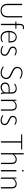

<svg xmlns="http://www.w3.org/2000/svg" viewBox="2776 -3588 822 6415"><g transform="rotate(90 3187.5 -381.0)"><path d="M561.5 -710.9V-211.4Q561.5 -157.7 545.2 -116.5Q528.8 -75.2 498.8 -46.9Q468.8 -18.6 426.3 -4.2Q383.8 10.3 332 10.3Q283.7 10.3 242.4 -4.2Q201.2 -18.6 171.4 -46.9Q141.6 -75.2 124.8 -116.5Q107.9 -157.7 107.9 -211.4V-710.9H151.9V-211.4Q151.9 -165.5 165.3 -130.6Q178.7 -95.7 202.6 -72Q226.6 -48.3 259.5 -36.1Q292.5 -23.9 332 -23.9Q372.1 -23.9 406.2 -35.6Q440.4 -47.4 465.3 -70.8Q490.2 -94.2 504.4 -129.4Q518.6 -164.6 518.6 -211.4V-710.9Z M776.4 0V-483.9H699.7V-517.1H776.4V-620.1Q776.4 -697.3 806.4 -734.6Q836.4 -772 891.6 -772Q908.7 -772 926.5 -768.6Q944.3 -765.1 958.5 -758.3L950.7 -726.6Q933.6 -731.9 920.9 -734.1Q908.2 -736.3 895.5 -736.3Q856 -736.3 837.6 -709.2Q819.3 -682.1 819.3 -620.1V-517.1H940.9V-483.9H819.3V0Z M1215.8 -495.6Q1177.7 -495.6 1149.4 -479.7Q1121.1 -463.9 1101.6 -437.3Q1082 -410.6 1070.8 -375Q1059.6 -339.4 1056.2 -299.8Q1056.2 -298.8 1056.2 -293.9Q1056.2 -289.1 1055.7 -289.1H1358.9V-315.4Q1358.9 -351.1 1351.3 -383.8Q1343.8 -416.5 1326.9 -441.4Q1310.1 -466.3 1282.7 -481Q1255.4 -495.6 1215.8 -495.6ZM1229.5 10.3Q1171.9 10.3 1130.9 -12.5Q1089.8 -35.2 1063.5 -71.5Q1037.1 -107.9 1024.9 -152.6Q1012.7 -197.3 1012.7 -241.2V-279.3Q1012.7 -308.1 1018.1 -337.6Q1023.4 -367.2 1034.4 -394.8Q1045.4 -422.4 1062 -446.8Q1078.6 -471.2 1101.3 -489.3Q1124 -507.3 1152.6 -517.8Q1181.2 -528.3 1215.8 -528.3Q1270 -528.3 1305.7 -509.3Q1341.3 -490.2 1362.5 -458Q1383.8 -425.8 1392.6 -383.3Q1401.4 -340.8 1401.4 -293.9V-255.9H1056.2H1055.7Q1055.7 -205.1 1067.1 -163.1Q1078.6 -121.1 1102.5 -90.6Q1126.5 -60.1 1163.1 -43.2Q1199.7 -26.4 1250 -26.4Q1286.1 -26.4 1320.1 -37.8Q1354 -49.3 1379.9 -67.9L1392.1 -40Q1380.4 -30.3 1363.5 -21Q1346.7 -11.7 1325.7 -4.9Q1304.7 2 1280.3 6.1Q1255.9 10.3 1229.5 10.3Z M1804.2 -122.6Q1804.2 -141.6 1798.8 -157.5Q1793.5 -173.3 1779.5 -187.7Q1765.6 -202.1 1741.2 -216.6Q1716.8 -231 1678.7 -247.6Q1634.3 -267.1 1606.4 -283.7Q1578.6 -300.3 1562.7 -317.6Q1546.9 -335 1541.3 -354Q1535.6 -373 1535.6 -397.5Q1535.6 -422.9 1544.2 -446.5Q1552.7 -470.2 1571.3 -488.3Q1589.8 -506.3 1619.1 -517.3Q1648.4 -528.3 1689.9 -528.3Q1714.4 -528.3 1735.4 -523.9Q1756.3 -519.5 1774.2 -512.7Q1792 -505.9 1806.6 -497.6Q1821.3 -489.3 1833 -481L1823.2 -448.7Q1801.3 -462.4 1782.5 -470.9Q1763.7 -479.5 1747.6 -484.4Q1731.4 -489.3 1717 -491.2Q1702.6 -493.2 1689 -493.2Q1659.2 -493.2 1638.2 -485.6Q1617.2 -478 1603.8 -465.3Q1590.3 -452.6 1584.2 -436.3Q1578.1 -419.9 1578.1 -402.3Q1578.1 -376 1587.2 -359.1Q1596.2 -342.3 1614.3 -329.3Q1632.3 -316.4 1659.4 -304.4Q1686.5 -292.5 1722.7 -275.9Q1762.7 -257.3 1786.9 -238.5Q1811 -219.7 1824.2 -200.9Q1837.4 -182.1 1841.6 -163.3Q1845.7 -144.5 1845.7 -126.5Q1845.7 -96.7 1836.2 -71.5Q1826.7 -46.4 1807.1 -28.3Q1787.6 -10.3 1758.3 0Q1729 10.3 1689 10.3Q1657.2 10.3 1630.4 3.4Q1603.5 -3.4 1581.5 -12.9Q1559.6 -22.5 1543 -33.2Q1526.4 -43.9 1516.1 -51.8L1528.3 -83.5Q1545.4 -70.8 1564.9 -60.3Q1584.5 -49.8 1604.2 -42.5Q1624 -35.2 1643.3 -31Q1662.6 -26.9 1678.7 -26.9Q1715.8 -26.9 1740 -35.4Q1764.2 -43.9 1778.6 -57.4Q1793 -70.8 1798.6 -87.9Q1804.2 -105 1804.2 -122.6Z M2404.3 -344.7Q2353 -366.2 2316.9 -387.7Q2280.8 -409.2 2257.8 -432.9Q2234.9 -456.5 2224.4 -483.4Q2213.9 -510.3 2213.9 -543.5Q2213.9 -583 2227.8 -615.7Q2241.7 -648.4 2267.1 -671.9Q2292.5 -695.3 2328.6 -708.3Q2364.7 -721.2 2409.7 -721.2Q2444.3 -721.2 2474.6 -715.1Q2504.9 -709 2530 -699Q2555.2 -689 2575.4 -676.3Q2595.7 -663.6 2610.4 -650.9L2598.1 -620.6Q2585 -631.8 2564.9 -643.3Q2544.9 -654.8 2520.5 -664.3Q2496.1 -673.8 2467.5 -679.7Q2439 -685.5 2408.2 -685.5Q2375 -685.5 2347.2 -676.5Q2319.3 -667.5 2299.3 -650.1Q2279.3 -632.8 2268.1 -606.9Q2256.8 -581.1 2256.8 -547.4Q2256.8 -517.6 2267.8 -494.6Q2278.8 -471.7 2301.5 -452.4Q2324.2 -433.1 2358.9 -415.3Q2393.6 -397.5 2440.9 -377.4Q2487.3 -357.9 2521.5 -337.6Q2555.7 -317.4 2578.1 -293.5Q2600.6 -269.5 2611.6 -240.5Q2622.6 -211.4 2622.6 -174.3Q2622.6 -135.7 2607.7 -102.1Q2592.8 -68.4 2565.4 -43.5Q2538.1 -18.6 2499.3 -4.2Q2460.4 10.3 2413.1 10.3Q2378.4 10.3 2347.2 2.9Q2315.9 -4.4 2288.6 -16.1Q2261.2 -27.8 2238.5 -41.7Q2215.8 -55.7 2199.2 -68.8L2213.9 -100.6Q2221.7 -93.8 2239.7 -81.3Q2257.8 -68.8 2284.2 -56.9Q2310.5 -44.9 2343.5 -35.9Q2376.5 -26.9 2414.1 -26.9Q2452.6 -26.9 2483.6 -38.8Q2514.6 -50.8 2536.4 -71.3Q2558.1 -91.8 2569.6 -118.4Q2581.1 -145 2581.1 -174.3Q2581.1 -197.8 2573.7 -218.5Q2566.4 -239.3 2546.9 -259.8Q2527.3 -280.3 2492.9 -301Q2458.5 -321.8 2404.3 -344.7Z M2900.9 -29.3Q2924.8 -29.3 2950.7 -37.1Q2976.6 -44.9 2999.5 -59.1Q3022.5 -73.2 3040 -93.3Q3057.6 -113.3 3064.9 -138.2V-257.3H2942.9Q2899.4 -257.3 2868.7 -247.8Q2837.9 -238.3 2818.1 -222.2Q2798.3 -206.1 2789.3 -184.6Q2780.3 -163.1 2780.3 -139.2Q2780.3 -114.7 2788.1 -94.5Q2795.9 -74.2 2811.3 -59.8Q2826.7 -45.4 2849.1 -37.4Q2871.6 -29.3 2900.9 -29.3ZM3106.9 8.8Q3091.3 -6.8 3080.8 -26.4Q3070.3 -45.9 3066.9 -79.1Q3039.1 -38.6 2994.1 -14.2Q2949.2 10.3 2892.1 10.3Q2860.4 10.3 2832.3 0.5Q2804.2 -9.3 2783.2 -28.3Q2762.2 -47.4 2749.8 -75.2Q2737.3 -103 2737.3 -139.2Q2737.3 -176.8 2751.5 -205.3Q2765.6 -233.9 2792.2 -253.2Q2818.8 -272.5 2856.9 -282.2Q2895 -292 2942.9 -292H3064.9V-357.9Q3064.9 -386.2 3057.6 -411.4Q3050.3 -436.5 3034.7 -455.1Q3019 -473.6 2993.7 -484.1Q2968.3 -494.6 2932.6 -494.1Q2911.6 -493.7 2891.4 -489Q2871.1 -484.4 2852.8 -477.1Q2834.5 -469.7 2818.8 -460.2Q2803.2 -450.7 2791.5 -440.4L2773.9 -467.3Q2784.2 -476.1 2799.1 -486.6Q2814 -497.1 2835 -506.1Q2856 -515.1 2883.5 -521.5Q2911.1 -527.8 2945.8 -527.8Q3022.5 -527.8 3065.2 -484.4Q3107.9 -440.9 3107.9 -357.9V-83.5Q3107.9 -79.6 3109.1 -71Q3110.4 -62.5 3113 -52.2Q3115.7 -42 3120.1 -32.2Q3124.5 -22.5 3131.3 -16.1Z M3344.7 -517.1 3350.6 -429.7Q3364.7 -449.7 3382.6 -467.8Q3400.4 -485.8 3422.1 -499.3Q3443.8 -512.7 3469.2 -520.5Q3494.6 -528.3 3523.9 -528.3Q3568.4 -528.3 3597.9 -514.4Q3627.4 -500.5 3645.3 -476.6Q3663.1 -452.6 3670.7 -421.4Q3678.2 -390.1 3678.2 -355V0H3635.3V-355Q3635.3 -384.8 3629.6 -409.9Q3624 -435.1 3610.4 -453.4Q3596.7 -471.7 3574 -482.2Q3551.3 -492.7 3517.6 -492.7Q3496.1 -492.7 3473.9 -485.8Q3451.7 -479 3430.4 -466.1Q3409.2 -453.1 3390.1 -434.1Q3371.1 -415 3356.4 -391.1V0H3313.5V-517.1Z M4119.1 -122.6Q4119.1 -141.6 4113.8 -157.5Q4108.4 -173.3 4094.5 -187.7Q4080.6 -202.1 4056.2 -216.6Q4031.7 -231 3993.7 -247.6Q3949.2 -267.1 3921.4 -283.7Q3893.6 -300.3 3877.7 -317.6Q3861.8 -335 3856.2 -354Q3850.6 -373 3850.6 -397.5Q3850.6 -422.9 3859.1 -446.5Q3867.7 -470.2 3886.2 -488.3Q3904.8 -506.3 3934.1 -517.3Q3963.4 -528.3 4004.9 -528.3Q4029.3 -528.3 4050.3 -523.9Q4071.3 -519.5 4089.1 -512.7Q4106.9 -505.9 4121.6 -497.6Q4136.2 -489.3 4147.9 -481L4138.2 -448.7Q4116.2 -462.4 4097.4 -470.9Q4078.6 -479.5 4062.5 -484.4Q4046.4 -489.3 4032 -491.2Q4017.6 -493.2 4003.9 -493.2Q3974.1 -493.2 3953.1 -485.6Q3932.1 -478 3918.7 -465.3Q3905.3 -452.6 3899.2 -436.3Q3893.1 -419.9 3893.1 -402.3Q3893.1 -376 3902.1 -359.1Q3911.1 -342.3 3929.2 -329.3Q3947.3 -316.4 3974.4 -304.4Q4001.5 -292.5 4037.6 -275.9Q4077.6 -257.3 4101.8 -238.5Q4126 -219.7 4139.2 -200.9Q4152.3 -182.1 4156.5 -163.3Q4160.6 -144.5 4160.6 -126.5Q4160.6 -96.7 4151.1 -71.5Q4141.6 -46.4 4122.1 -28.3Q4102.5 -10.3 4073.2 0Q4043.9 10.3 4003.9 10.3Q3972.2 10.3 3945.3 3.4Q3918.5 -3.4 3896.5 -12.9Q3874.5 -22.5 3857.9 -33.2Q3841.3 -43.9 3831.1 -51.8L3843.3 -83.5Q3860.4 -70.8 3879.9 -60.3Q3899.4 -49.8 3919.2 -42.5Q3939 -35.2 3958.3 -31Q3977.5 -26.9 3993.7 -26.9Q4030.8 -26.9 4054.9 -35.4Q4079.1 -43.9 4093.5 -57.4Q4107.9 -70.8 4113.5 -87.9Q4119.1 -105 4119.1 -122.6Z M4974.6 -674.8H4744.1V0H4700.2V-674.8H4471.2V-710.9H4974.6Z M5140.1 -437Q5156.2 -456.5 5173.3 -473.4Q5190.4 -490.2 5210.4 -502.4Q5230.5 -514.6 5254.4 -521.5Q5278.3 -528.3 5307.6 -528.3Q5352.1 -528.3 5381.6 -514.4Q5411.1 -500.5 5429 -476.6Q5446.8 -452.6 5454.3 -421.4Q5461.9 -390.1 5461.9 -355V0H5418.9V-355Q5418.9 -384.8 5413.3 -409.9Q5407.7 -435.1 5394 -453.4Q5380.4 -471.7 5357.7 -482.2Q5335 -492.7 5301.3 -492.7Q5279.8 -492.7 5257.6 -485.8Q5235.4 -479 5214.1 -466.1Q5192.9 -453.1 5173.8 -434.1Q5154.8 -415 5140.1 -391.1V0H5097.2V-761.7H5140.1Z M5706.5 -707.5H5663.6V-760.7H5706.5ZM5706.5 0H5663.6V-517.1H5706.5Z M5942.9 -517.1 5948.7 -429.7Q5962.9 -449.7 5980.7 -467.8Q5998.5 -485.8 6020.3 -499.3Q6042 -512.7 6067.4 -520.5Q6092.8 -528.3 6122.1 -528.3Q6166.5 -528.3 6196 -514.4Q6225.6 -500.5 6243.4 -476.6Q6261.2 -452.6 6268.8 -421.4Q6276.4 -390.1 6276.4 -355V0H6233.4V-355Q6233.4 -384.8 6227.8 -409.9Q6222.2 -435.1 6208.5 -453.4Q6194.8 -471.7 6172.1 -482.2Q6149.4 -492.7 6115.7 -492.7Q6094.2 -492.7 6072 -485.8Q6049.8 -479 6028.6 -466.1Q6007.3 -453.1 5988.3 -434.1Q5969.2 -415 5954.6 -391.1V0H5911.6V-517.1Z"/></g></svg>

Font: Ufes Sans Thin
Style: Regular
Weight: 100
Designer: Ricardo Esteves & Thais Bronze
Foundry: ProDesignUfes - Ricardo Esteves, Thais Bronze (This is a derivative work, based on Roboto family, by Christian Robertson
Version: Version 2.0